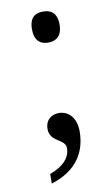

<svg xmlns="http://www.w3.org/2000/svg" viewBox="-81 -578 447 774"><g transform="rotate(-10 142.5 -190.5)"><path d="M152 -408C183 -408 209 -424 209 -472C209 -521 183 -535 152 -535C121 -535 96 -521 96 -472C96 -424 121 -408 152 -408ZM67 154C174 121 214 48 214 -34C214 -90 183 -121 144 -121C112 -121 88 -101 88 -66C88 -10 152 -15 152 24C152 61 125 94 67 115Z"/></g></svg>

Font: Noto Serif Bengali SemiCondensed
Style: Regular
Weight: 400
Width: 4
Designer: Juan Bruce, Universal Thirst, Indian Type Foundry and the Monotype Design Team.
Foundry: Monotype Imaging Inc.
Version: Version 2.003